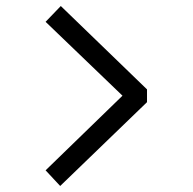

<svg xmlns="http://www.w3.org/2000/svg" viewBox="-20 -655 640 638"><path d="M182 -635 468.5 -358V-315.5L180 -37L131.5 -89L387 -337L131.5 -582.5Z"/></svg>

Font: Kode Mono
Style: Regular
Weight: 400
Monospace: yes
Designer: Isa Ozler
Foundry: Kadena LLC
Version: Version 1.000;gftools[0.9.28]